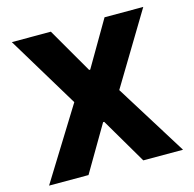

<svg xmlns="http://www.w3.org/2000/svg" viewBox="-106 -835 951 942"><g transform="rotate(-15 369.5 -363.5)"><path d="M29.1 0 254.6 -363.6 34.8 -727.3H233L365.8 -497.5H371.4L505.7 -727.3H702.4L483 -363.6L709.5 0H507.8L371.4 -232.2H365.8L229.4 0Z"/></g></svg>

Font: Inter P Extra Bold
Style: Regular
Weight: 800
Designer: Rasmus Andersson
Foundry: rsms
Version: Version 3.018;git-588b23468